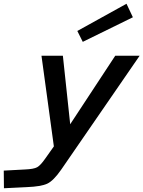

<svg xmlns="http://www.w3.org/2000/svg" viewBox="-109 -768 764 1023"><path d="M635 -471 217 136Q176 195 143 210.5Q110 226 34 229L-88 235L-89 141L24 135Q71 133 89 123Q107 113 132 77L178 12L112 -471H226L265 -106L505 -471ZM332 -545 303 -603 565 -748 599 -676Z"/></svg>

Font: Intel One Mono Medium
Style: Italic
Weight: 500
Italic angle: -16°
Monospace: yes
Designer: Fred Shallcrass
Foundry: Frere-Jones Type LLC
Version: Version 1.400;hotconv 1.1.0;makeotfexe 2.6.0;FJTRelease1.4